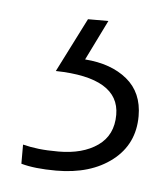

<svg xmlns="http://www.w3.org/2000/svg" viewBox="-32 -30 263 300"><g transform="rotate(5 100.0 120.0)"><path d="M187 144Q187 188 153.5 214Q120 240 66 240Q32 240 11 234V204Q23 207 36 208.5Q49 210 67 210Q105 210 128.5 193.5Q152 177 152 145Q152 87 52 85L95 0H127L96 63Q137 66 162 86.5Q187 107 187 144Z"/></g></svg>

Font: Noto Sans ExtraLight
Style: Regular
Weight: 200
Designer: Monotype Design Team
Foundry: Monotype Imaging Inc.
Version: Version 2.007